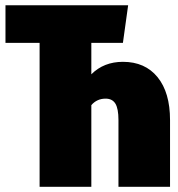

<svg xmlns="http://www.w3.org/2000/svg" viewBox="-20 -716 684 736"><path d="M451.2 -479Q536.1 -479 584 -420.2Q631.8 -361.3 631.8 -255.9V0H434.1V-255.9Q434.1 -299.3 422.4 -318.6Q410.6 -337.9 384.8 -337.9Q351.6 -337.9 330.1 -313V0H131.8V-551.8H1V-695.8H471.2L451.2 -551.8H330.1V-431.2Q377.9 -479 451.2 -479Z"/></svg>

Font: Fira Sans Compressed Heavy
Style: Regular
Weight: 900
Width: 1
Designer: Carrois Corporate & Edenspiekermann AG
Foundry: Carrois Corporate GbR & Edenspiekermann AG
Version: Version 4.203;PS 004.203;hotconv 1.0.88;makeotf.lib2.5.64775